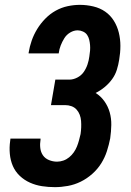

<svg xmlns="http://www.w3.org/2000/svg" viewBox="-20 -763 540 791"><path d="M206 8Q179 8 153 4Q127 0 103.5 -10.5Q80 -21 61.5 -38.5Q43 -56 33 -79Q23 -102 20.5 -129Q18 -156 22 -183L23 -192H147V-188Q144 -170 146 -153Q148 -136 157 -123Q166 -110 182 -103.5Q198 -97 215 -97Q228 -97 241 -101.5Q254 -106 265 -115Q276 -124 284 -135.5Q292 -147 297 -159.5Q302 -172 305.5 -185Q309 -198 312 -211Q314 -225 314.5 -238.5Q315 -252 314 -265Q313 -278 308.5 -290Q304 -302 295.5 -311.5Q287 -321 274.5 -325.5Q262 -330 248 -330H190L208 -435H266Q282 -435 298.5 -443.5Q315 -452 325 -466.5Q335 -481 340.5 -497.5Q346 -514 348 -530Q350 -542 351 -554Q352 -566 351 -577.5Q350 -589 347.5 -599.5Q345 -610 339 -619Q333 -628 322 -633Q311 -638 300 -638Q284 -638 269 -629Q254 -620 245 -605.5Q236 -591 230 -575.5Q224 -560 222 -544V-543H98V-546Q102 -571 110.5 -595.5Q119 -620 133 -643Q147 -666 166.5 -686Q186 -706 209.5 -719Q233 -732 258.5 -737.5Q284 -743 309 -743Q337 -743 364.5 -736.5Q392 -730 413.5 -715Q435 -700 449 -677.5Q463 -655 469.5 -628.5Q476 -602 476 -574Q476 -546 471 -517Q468 -497 461.5 -476Q455 -455 442 -437Q429 -419 411.5 -404.5Q394 -390 374 -380Q395 -367 410 -346Q425 -325 432 -300Q439 -275 438.5 -248Q438 -221 434 -193Q429 -167 420.5 -140.5Q412 -114 397 -90Q382 -66 360 -46.5Q338 -27 312.5 -14.5Q287 -2 259.5 3Q232 8 206 8Z"/></svg>

Font: Iosevka Term Curly XBd Obl
Style: Regular
Weight: 800
Italic angle: -9°
Designer: Belleve Invis
Foundry: Belleve Invis
Version: Version 32.3.0